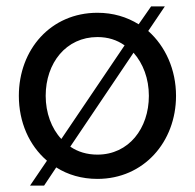

<svg xmlns="http://www.w3.org/2000/svg" viewBox="-20 -550 610 601"><path d="M444 -453 496 -530H453L414 -474C377 -497 334 -510 285 -510C139 -510 39 -395 39 -250C39 -168 71 -95 127 -47L74 31H118L156 -26C192 -3 236 10 285 10C430 10 531 -106 531 -250C531 -332 498 -405 444 -453ZM123 -250C123 -353 187 -434 285 -434C318 -434 346 -425 370 -408L172 -115C141 -148 123 -197 123 -250ZM285 -66C252 -66 223 -75 200 -91L398 -385C428 -351 446 -304 446 -250C446 -148 383 -66 285 -66Z"/></svg>

Font: Oakes
Style: Regular
Weight: 400
Designer: Samuel Oakes
Foundry: Samuel Oakes
Version: Version 1.003;PS 001.003;hotconv 1.0.88;makeotf.lib2.5.64775